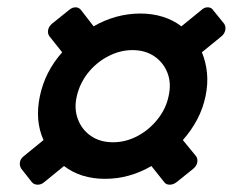

<svg xmlns="http://www.w3.org/2000/svg" viewBox="-20 -563 641 525"><path d="M67 -65 38 -102Q33 -110 34.5 -119.5Q36 -129 45 -136L99 -180Q75 -233 89 -300Q103 -367 150 -420L115 -464Q110 -471 111.5 -480.5Q113 -490 122 -498L168 -535Q177 -543 186.5 -543Q196 -543 202 -535L236 -491Q265 -508 297.5 -517Q330 -526 364 -526Q397 -526 425.5 -517Q454 -508 476 -491L530 -535Q538 -543 548 -543Q558 -543 563 -535L593 -498Q598 -490 596 -480.5Q594 -471 586 -464L532 -420Q543 -394 546 -363.5Q549 -333 542 -300Q535 -266 519 -236Q503 -206 480 -180L516 -136Q521 -129 519.5 -119.5Q518 -110 509 -102L463 -65Q454 -58 444 -58Q434 -58 429 -65L394 -109Q334 -74 267 -74Q201 -74 155 -109L101 -65Q93 -58 83 -58Q73 -58 67 -65ZM289 -174Q324 -174 356 -191Q388 -208 411 -237Q434 -266 441 -300Q449 -335 438 -363.5Q427 -392 402 -409Q377 -426 342 -426Q308 -426 275.5 -409Q243 -392 220.5 -363.5Q198 -335 190 -300Q182 -266 193 -237Q204 -208 229 -191Q254 -174 289 -174Z"/></svg>

Font: Rubik Medium
Style: Italic
Weight: 500
Italic angle: -12°
Designer: Hubert and Fischer
Foundry: Hubert and Fischer
Version: Version 2.300;gftools[0.9.30]